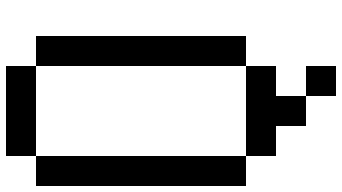

<svg xmlns="http://www.w3.org/2000/svg" viewBox="-270 -670 1140 640"><g transform="rotate(-90 300.0 -350.0)"><path d="M0 -100V-800H100V-100ZM100 -100H400V0H300V100H200V0H100ZM100 -800V-900H400V-800ZM300 100H400V200H300ZM400 -100V-800H500V-100Z"/></g></svg>

Font: Galmuri9 Regular
Style: Regular
Weight: 400
Designer: Lee Minseo (quiple)
Version: Version 2.399;hotconv 1.1.1;makeotfexe 2.6.0 DEVELOPMENT